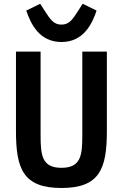

<svg xmlns="http://www.w3.org/2000/svg" viewBox="-20 -967 640 1000"><path d="M63.2 -698.2V-283.7C63.2 -87.4 101.2 12.1 300.1 12.1C498.6 12.1 536.6 -87.4 536.6 -283.7V-698.2H408.7V-263.8C408.7 -159.4 402.3 -93 300.1 -93C197.8 -93 191.4 -159.4 191.4 -263.8V-698.2ZM116.8 -911.9C139.9 -843.8 184.3 -748.2 300.1 -748.2C415.8 -748.2 460.2 -843.8 483 -911.9L410.5 -947.4L389.6 -914.8C358.7 -866.1 340.9 -838.8 300.1 -838.8C259.2 -838.8 241.5 -866.1 210.2 -914.8L189.3 -947.4Z"/></svg>

Font: Margiela Mono SemiBold
Style: Regular
Weight: 600
Designer: Mike Abbink, Paul van der Laan, Pieter van Rosmalen
Foundry: Bold Monday
Version: Version 2.003 2021